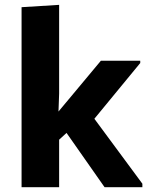

<svg xmlns="http://www.w3.org/2000/svg" viewBox="-20 -782 624 802"><path d="M70.1 0V-752L227 -761.7V-391.1L224.3 -316.1L401.4 -528.3H565.8V-518.8L374.2 -285.9L574.7 -14.6V0H416.8L257.9 -226.8L227 -198.5V0Z"/></svg>

Font: Comme
Style: Regular
Weight: 400
Designer: Vernon Adams
Foundry: Vernon Adams
Version: Version 1.000;gftools[0.9.27]